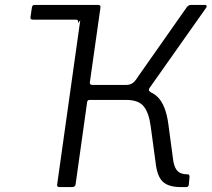

<svg xmlns="http://www.w3.org/2000/svg" viewBox="-20 -762 862 782"><path d="M104 -691 110 -732Q111 -737 113.5 -739.5Q116 -742 121 -742H355L298 -668Q299 -676 297 -679Q295 -682 289 -682H114Q103 -682 104 -691ZM223 0Q216 0 214 -3Q212 -6 213 -12L314 -730Q315 -742 326 -742H380Q391 -742 389 -730L346 -427Q345 -416 356 -416H506L521 -401Q589 -400 622.5 -366.5Q656 -333 666 -254L686 -105Q691 -77 704 -64.5Q717 -52 744 -52Q752 -52 752 -42L749 -10Q748 0 738 0H718Q666 0 643 -22Q620 -44 614 -98L594 -246Q587 -301 566 -328Q545 -355 494 -355H344Q337 -355 335 -347L288 -12Q287 0 273 0ZM487 -380 492 -416Q511 -416 521.5 -424.5Q532 -433 543 -451L741 -733Q748 -742 759 -742H814Q820 -742 821.5 -738.5Q823 -735 820 -731L590 -405Q586 -400 586.5 -395Q587 -390 594 -387Z"/></svg>

Font: Libre Franklin Light
Style: Italic
Weight: 300
Italic angle: -8°
Designer: Pablo Impallari, Rodrigo Fuenzalida, Nhung Nguyen
Foundry: Impallari Type
Version: Version 3.000